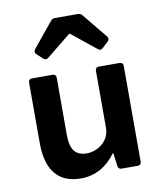

<svg xmlns="http://www.w3.org/2000/svg" viewBox="-82 -784 725 862"><g transform="rotate(-10 280.5 -353.5)"><path d="M277.3 -636.7H281.2L392.6 -546.9C399.4 -541 408.2 -541 415 -547.9L442.4 -573.2C449.2 -580.1 449.2 -587.9 443.4 -595.7L350.6 -709C345.7 -715.8 338.9 -717.8 331.1 -717.8H227.5C219.7 -717.8 212.9 -715.8 208 -709L115.2 -595.7C109.4 -587.9 109.4 -580.1 116.2 -573.2L143.6 -547.9C150.4 -541 159.2 -541 166 -546.9ZM367.2 -453.1V-192.4C367.2 -129.9 309.6 -94.7 264.6 -94.7C212.9 -94.7 188.5 -121.1 188.5 -193.4V-453.1C188.5 -462.9 182.6 -468.8 172.9 -468.8H78.1C68.4 -468.8 62.5 -462.9 62.5 -453.1V-176.8C62.5 -59.6 109.4 11.7 217.8 11.7C284.2 11.7 336.9 -19.5 377.9 -75.2H379.9L387.7 -14.6C388.7 -5.9 394.5 0 404.3 0H478.5C488.3 0 494.1 -5.9 494.1 -15.6V-453.1C494.1 -462.9 488.3 -468.8 478.5 -468.8H382.8C373 -468.8 367.2 -462.9 367.2 -453.1Z"/></g></svg>

Font: Ed Sans Neue SemiBold
Style: Regular
Weight: 600
Designer: Stephen Hutchings
Version: Version 1.004;PS 001.004;hotconv 1.0.88;makeotf.lib2.5.64775